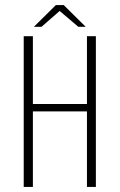

<svg xmlns="http://www.w3.org/2000/svg" viewBox="-20 -733 469 753"><path d="M73 0V-591H109V-325H321V-591H356V0H321V-296H109V0ZM113 -628 199 -713H230L316 -628H287L214 -690L143 -628Z"/></svg>

Font: Alumni Sans Thin ExtraLight
Style: Regular
Weight: 250
Version: Version 1.018